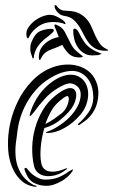

<svg xmlns="http://www.w3.org/2000/svg" viewBox="-20 -722 440 745"><path d="M306 -408Q314 -398 318.5 -383Q323 -368 322 -350.5Q321 -333 314 -314Q307 -295 292 -277Q263 -243 228.5 -224.5Q194 -206 166 -206Q149 -206 166 -212Q175 -215 187.5 -221.5Q200 -228 214 -237.5Q228 -247 242.5 -260Q257 -273 269 -290Q289 -318 292.5 -344.5Q296 -371 282 -385Q270 -397 254 -398.5Q238 -400 206 -381Q177 -364 154 -339Q131 -314 111 -286Q100 -272 96.5 -272Q93 -272 99 -290Q111 -325 132.5 -355Q154 -385 184 -406Q206 -421 224.5 -427Q243 -433 258.5 -432Q274 -431 286 -424.5Q298 -418 306 -408ZM360 -338Q356 -314 347.5 -297.5Q339 -281 328.5 -269.5Q318 -258 307.5 -251Q297 -244 289 -238Q285 -235 283 -237Q281 -239 286 -244Q304 -259 322.5 -284.5Q341 -310 342 -341Q342 -394 316 -422Q290 -450 251 -446.5Q212 -443 170 -416Q143 -399 122.5 -376.5Q102 -354 87 -328.5Q72 -303 62.5 -276Q53 -249 49 -222Q45 -196 41.5 -166Q38 -136 41.5 -107Q45 -78 60 -51.5Q75 -25 107 -6Q112 -3 117.5 -2Q123 -1 123 0Q123 2 118 2.5Q113 3 107 1Q82 -4 64.5 -19.5Q47 -35 36 -55Q25 -75 19 -97Q13 -119 12 -137Q6 -216 34 -293Q40 -309 49.5 -329Q59 -349 73 -369.5Q87 -390 106 -409.5Q125 -429 149 -444Q172 -458 197 -465Q222 -472 247 -471.5Q272 -471 294 -462.5Q316 -454 333 -437Q348 -421 356.5 -396Q365 -371 360 -338ZM269 -374Q281 -360 272 -330.5Q263 -301 230 -271Q212 -254 195 -243.5Q178 -233 152 -225Q141 -187 138 -150Q135 -113 140 -90Q141 -81 146.5 -72.5Q152 -64 162.5 -59.5Q173 -55 190 -56Q207 -57 232 -67Q239 -70 240.5 -68.5Q242 -67 234 -62Q216 -48 196 -42.5Q176 -37 158.5 -39Q141 -41 128.5 -51Q116 -61 112 -78Q104 -113 105 -151Q106 -189 116.5 -226Q127 -263 146.5 -295.5Q166 -328 195 -351Q249 -394 269 -374ZM259 -55Q252 -45 241.5 -35.5Q231 -26 217.5 -18.5Q204 -11 189.5 -6Q175 -1 160 -1Q134 -1 111.5 -12.5Q89 -24 77 -59Q75 -63 75 -66.5Q75 -70 77 -70Q81 -72 85 -67.5Q89 -63 93 -58Q104 -45 121.5 -35Q139 -25 155 -25Q185 -25 207 -34Q229 -43 249 -58Q254 -61 260.5 -64Q267 -67 259 -55ZM245 -347Q241 -355 216 -334Q193 -316 179.5 -292.5Q166 -269 156 -241Q175 -250 191 -261.5Q207 -273 221 -284Q236 -297 243 -318Q250 -339 245 -347ZM83 -599Q85 -610 96 -623.5Q107 -637 122.5 -647Q138 -657 156 -662Q174 -667 190 -662Q198 -659 206.5 -654.5Q215 -650 221.5 -645.5Q228 -641 231.5 -636.5Q235 -632 234 -629Q233 -627 228.5 -629.5Q224 -632 219 -633Q192 -639 166.5 -635Q141 -631 119 -612Q111 -606 103 -595.5Q95 -585 92 -577Q89 -571 88 -573Q83 -577 82.5 -585.5Q82 -594 83 -599ZM390 -525Q365 -525 349.5 -534Q334 -543 323.5 -557Q313 -571 305 -587.5Q297 -604 287.5 -619Q278 -634 265 -645.5Q252 -657 231 -660Q218 -662 210 -668.5Q202 -675 197.5 -682Q193 -689 192 -695Q191 -701 193 -702Q197 -703 199.5 -699.5Q202 -696 205.5 -692Q209 -688 217 -684Q225 -680 242 -680Q270 -679 287.5 -670Q305 -661 316.5 -647.5Q328 -634 335 -617.5Q342 -601 349.5 -584.5Q357 -568 366.5 -554Q376 -540 393 -532Q398 -530 399.5 -527.5Q401 -525 390 -525ZM301 -503Q301 -500 295.5 -499.5Q290 -499 289 -499Q261 -499 245.5 -515Q230 -531 222 -548Q204 -539 180 -530.5Q156 -522 145 -506Q143 -503 139.5 -496Q136 -489 134 -489Q133 -489 131.5 -492.5Q130 -496 131 -507Q133 -528 144 -541.5Q155 -555 168 -563Q181 -571 192.5 -574.5Q204 -578 208 -578Q202 -594 199 -602Q196 -610 194.5 -613Q193 -616 192.5 -617Q192 -618 192 -621Q190 -625 192.5 -626.5Q195 -628 198 -626Q221 -618 231.5 -598Q242 -578 253 -556Q262 -537 273 -527Q284 -517 301 -504ZM374 -514Q368 -509 358.5 -508Q349 -507 338 -507Q319 -507 305 -516Q291 -525 282 -538.5Q273 -552 268.5 -569Q264 -586 264 -603Q264 -605 265 -608Q266 -611 268 -611Q279 -611 287 -593.5Q295 -576 309 -556Q320 -542 335.5 -532Q351 -522 371 -515H373Q374 -514 374 -514ZM179 -610Q187 -610 188.5 -606Q190 -602 185 -597Q178 -589 167.5 -581.5Q157 -574 146.5 -564.5Q136 -555 126.5 -541.5Q117 -528 112 -507Q111 -502 111 -498.5Q111 -495 108 -495Q106 -495 103 -507Q98 -518 97.5 -531.5Q97 -545 101 -556Q115 -592 135.5 -601Q156 -610 179 -610Z"/></svg>

Font: mr_AkronimG
Style: Regular
Weight: 400
Version: Version 1.002 April 14, 2020